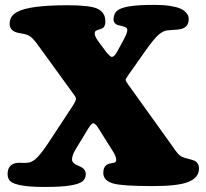

<svg xmlns="http://www.w3.org/2000/svg" viewBox="-20 -737 834 776"><path d="M451.7 -524.9 477.5 -572.3Q494.6 -603.5 494.6 -615.2Q494.6 -625.5 482.4 -628.9Q478 -630.9 469 -632.6Q460 -634.3 455.6 -635.7Q449.2 -637.7 444.1 -643.6Q439 -649.4 439 -658.2Q439 -681.2 453.1 -693.4Q467.3 -705.6 502.9 -711.4Q538.6 -717.3 604.5 -717.3Q640.1 -717.3 666.7 -713.1Q693.4 -709 707.5 -702.9Q721.7 -696.8 730 -688.2Q738.3 -679.7 740.5 -673.3Q742.7 -667 742.7 -660.2Q742.7 -628.4 713.4 -620.1Q703.6 -617.2 682.6 -616.2Q661.6 -615.2 655.3 -614.3Q637.7 -611.8 619.1 -595Q600.6 -578.1 566.4 -529.8L499 -434.1Q487.8 -418.5 487.8 -414.6Q487.8 -409.2 497.6 -396L673.8 -150.4Q688 -128.9 697.5 -117.9Q707 -106.9 717.3 -102.5Q725.6 -98.6 742.9 -94.5Q760.3 -90.3 766.1 -87.4Q784.2 -78.1 784.2 -55.2Q784.2 -19 740.7 -1.5Q699.2 15.1 596.7 15.1Q472.2 15.1 437 4.4Q397.5 -7.3 397.5 -38.1Q397.5 -60.5 409.7 -69.8Q414.1 -73.2 420.2 -75Q426.3 -76.7 432.1 -77.6Q438 -78.6 439.5 -79.1Q449.7 -81.1 449.7 -90.8Q449.7 -105 436 -126L376.5 -220.7Q365.2 -238.8 356.9 -238.8Q349.6 -238.8 336.9 -217.8L288.6 -138.2Q271 -110.4 271 -92.3Q271 -81.1 284.2 -73.2Q287.6 -70.8 297.6 -66.7Q307.6 -62.5 311 -60.1Q326.7 -50.8 326.7 -33.2Q326.7 -14.2 312.5 -3.4Q298.3 7.3 262.2 12.9Q226.1 18.6 160.6 18.6Q99.6 18.6 66.2 12.2Q32.7 5.9 21.7 -4.6Q10.7 -15.1 10.7 -33.2Q10.7 -69.8 42.5 -77.6Q49.3 -79.6 66.2 -78.9Q83 -78.1 94.7 -79.6Q112.3 -82 131.3 -101.6Q150.4 -121.1 178.2 -163.6L273.9 -309.1Q287.1 -329.6 287.1 -336.9Q287.1 -343.8 278.8 -354.5L139.6 -546.4Q125 -567.4 113.8 -579.3Q102.5 -591.3 89.4 -596.2Q81.5 -599.6 64.7 -602.1Q47.9 -604.5 40.5 -608.4Q19 -618.2 19 -640.6Q19 -673.3 49.3 -688.5Q97.7 -715.8 252.9 -715.8Q344.2 -715.8 374 -701.7Q405.8 -686.5 405.8 -650.9Q405.8 -629.4 394.5 -623Q390.6 -621.1 375 -615.7Q362.8 -612.8 362.8 -603Q362.8 -590.8 374.5 -573.7L411.6 -523.9Q426.8 -506.8 431.6 -506.8Q440.9 -506.8 451.7 -524.9Z"/></svg>

Font: Cooper* ExtraBold
Style: Regular
Weight: 800
Designer: Owen Earl
Foundry: indestructible type*
Version: Version 0.001